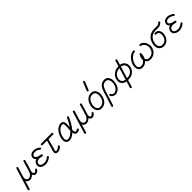

<svg xmlns="http://www.w3.org/2000/svg" viewBox="385 -2530 4488 4488"><g transform="rotate(-45 2629.0 -285.5)"><path d="M-33 167Q-43 164 -47 155.5Q-51 147 -49 137L116 -403Q119 -412 127.5 -416.5Q136 -421 146 -419Q156 -415 160 -406.5Q164 -398 162 -389L96 -174Q78 -116 91 -81.5Q104 -47 136 -37Q159 -30 185.5 -39.5Q212 -49 235.5 -73.5Q259 -98 271 -135Q276 -150 285.5 -181Q295 -212 306 -249.5Q317 -287 327 -321.5Q337 -356 344 -378.5Q351 -401 351 -402Q353 -412 361.5 -416.5Q370 -421 380 -418Q390 -416 394.5 -407.5Q399 -399 396 -389Q395 -386 388.5 -362.5Q382 -339 372 -304.5Q362 -270 351 -233Q340 -196 330.5 -165.5Q321 -135 316 -120L315 -119Q309 -87 313.5 -65Q318 -43 334 -36Q348 -30 368 -39Q388 -48 403 -72Q408 -80 417.5 -82.5Q427 -85 435 -80Q443 -76 446 -65.5Q449 -55 444 -47Q421 -10 384.5 5.5Q348 21 315 8Q308 4 294 -9Q280 -22 272 -46Q241 -11 199.5 4Q158 19 123 8Q104 3 86.5 -11.5Q69 -26 58 -50L-3 151Q-6 160 -14.5 165Q-23 170 -33 167Z M582 -4Q509 -37 507 -107Q507 -138 520.5 -164.5Q534 -191 559 -209Q569 -216 579.5 -221Q590 -226 601 -230Q594 -237 587.5 -243.5Q581 -250 576 -257Q551 -293 563 -336Q579 -394 644 -413Q694 -427 751 -412Q808 -397 852 -358Q860 -352 861 -342.5Q862 -333 855 -325Q848 -318 838.5 -317Q829 -316 821 -323Q786 -354 740.5 -366.5Q695 -379 658 -368Q644 -364 629.5 -353.5Q615 -343 608 -323Q602 -302 615 -284Q633 -257 684 -240Q722 -237 764 -222Q772 -219 776 -211Q780 -203 778 -194Q777 -186 769.5 -180.5Q762 -175 752 -176Q712 -180 675 -191Q621 -194 586 -170Q571 -159 562.5 -143.5Q554 -128 555 -108Q555 -82 571.5 -67.5Q588 -53 601 -47Q626 -36 661 -34.5Q696 -33 735 -46Q774 -59 811 -90Q819 -96 828.5 -95.5Q838 -95 845 -87Q851 -79 850.5 -69.5Q850 -60 842 -54Q795 -15 747 0.5Q699 16 656.5 13.5Q614 11 582 -4Z M1077 13Q1028 13 1009.5 -14Q991 -41 1006 -90Q1012 -112 1022.5 -148Q1033 -184 1044.5 -224.5Q1056 -265 1066 -301Q1076 -337 1082 -358H935Q925 -358 918 -365.5Q911 -373 911 -382Q911 -392 918 -399Q925 -406 935 -406H1284Q1294 -406 1301 -399Q1308 -392 1308 -382Q1308 -373 1301 -365.5Q1294 -358 1284 -358H1131Q1127 -343 1117 -306.5Q1107 -270 1094.5 -225.5Q1082 -181 1070.5 -140Q1059 -99 1051 -75Q1044 -53 1051 -42Q1056 -37 1064 -35.5Q1072 -34 1077 -34Q1116 -34 1166 -84Q1174 -91 1183.5 -91Q1193 -91 1200 -84Q1207 -77 1207 -67Q1207 -57 1200 -50Q1167 -17 1138 -2Q1109 13 1077 13Z M1467 13Q1427 15 1404.5 1Q1382 -13 1371 -27Q1348 -59 1348.5 -108Q1349 -157 1372 -221Q1405 -312 1463 -364Q1521 -416 1594 -420Q1633 -421 1656 -398Q1683 -370 1685 -317.5Q1687 -265 1682 -204Q1714 -251 1742 -303.5Q1770 -356 1791 -405Q1796 -415 1805 -418.5Q1814 -422 1822 -418Q1832 -414 1835.5 -405Q1839 -396 1836 -387Q1805 -317 1765 -246.5Q1725 -176 1677 -120Q1677 -91 1681 -68.5Q1685 -46 1696 -38Q1714 -25 1766 -52Q1775 -57 1784.5 -53.5Q1794 -50 1798 -41Q1803 -32 1799.5 -22.5Q1796 -13 1787 -8Q1711 29 1670 1Q1653 -10 1644.5 -29Q1636 -48 1633 -72Q1594 -35 1552 -12.5Q1510 10 1467 13ZM1465 -35Q1508 -37 1549.5 -65Q1591 -93 1630 -137Q1631 -152 1632 -168.5Q1633 -185 1634 -201Q1637 -234 1638 -267Q1639 -300 1636 -326.5Q1633 -353 1622 -365Q1619 -368 1613.5 -370.5Q1608 -373 1597 -372Q1539 -369 1492 -325.5Q1445 -282 1416 -205Q1398 -154 1396 -115Q1394 -76 1409 -56Q1427 -32 1465 -35Z M1834 167Q1824 164 1820 155.5Q1816 147 1818 137L1983 -403Q1986 -412 1994.5 -416.5Q2003 -421 2013 -419Q2023 -415 2027 -406.5Q2031 -398 2029 -389L1963 -174Q1945 -116 1958 -81.5Q1971 -47 2003 -37Q2026 -30 2052.5 -39.5Q2079 -49 2102.5 -73.5Q2126 -98 2138 -135Q2143 -150 2152.5 -181Q2162 -212 2173 -249.5Q2184 -287 2194 -321.5Q2204 -356 2211 -378.5Q2218 -401 2218 -402Q2220 -412 2228.5 -416.5Q2237 -421 2247 -418Q2257 -416 2261.5 -407.5Q2266 -399 2263 -389Q2262 -386 2255.5 -362.5Q2249 -339 2239 -304.5Q2229 -270 2218 -233Q2207 -196 2197.5 -165.5Q2188 -135 2183 -120L2182 -119Q2176 -87 2180.5 -65Q2185 -43 2201 -36Q2215 -30 2235 -39Q2255 -48 2270 -72Q2275 -80 2284.5 -82.5Q2294 -85 2302 -80Q2310 -76 2313 -65.5Q2316 -55 2311 -47Q2288 -10 2251.5 5.5Q2215 21 2182 8Q2175 4 2161 -9Q2147 -22 2139 -46Q2108 -11 2066.5 4Q2025 19 1990 8Q1971 3 1953.5 -11.5Q1936 -26 1925 -50L1864 151Q1861 160 1852.5 165Q1844 170 1834 167Z M2497 11Q2440 5 2407 -42Q2384 -74 2377 -120Q2370 -166 2380 -215Q2403 -319 2467 -373.5Q2531 -428 2619 -417Q2676 -409 2707 -363Q2731 -329 2737.5 -281.5Q2744 -234 2732 -181Q2710 -82 2646 -30Q2582 22 2497 11ZM2504 -36Q2570 -28 2618.5 -68.5Q2667 -109 2686 -191Q2696 -234 2691 -272.5Q2686 -311 2669 -336Q2648 -365 2612 -370Q2563 -376 2529 -359.5Q2495 -343 2474.5 -314.5Q2454 -286 2443 -256Q2432 -226 2427 -205Q2419 -167 2424 -130.5Q2429 -94 2445 -70Q2466 -41 2504 -36ZM2606 -507Q2602 -497 2593 -493Q2584 -489 2575 -493Q2566 -498 2562 -506.5Q2558 -515 2562 -525L2643 -725Q2647 -736 2655.5 -739Q2664 -742 2674 -739Q2683 -735 2686.5 -726Q2690 -717 2687 -708Z M2726 166Q2717 163 2713 154.5Q2709 146 2711 137Q2711 136 2719 111.5Q2727 87 2740 47Q2753 7 2768 -39.5Q2783 -86 2797 -131.5Q2811 -177 2822 -213Q2833 -249 2848.5 -285.5Q2864 -322 2887.5 -352.5Q2911 -383 2946 -401.5Q2981 -420 3029 -420Q3098 -420 3137 -370Q3165 -335 3172 -280.5Q3179 -226 3163 -163Q3143 -80 3094.5 -36.5Q3046 7 2993 13Q2952 18 2917 -1Q2882 -20 2862 -57Q2858 -66 2860.5 -75.5Q2863 -85 2873 -89Q2881 -94 2890.5 -91Q2900 -88 2905 -79Q2931 -26 2988 -34Q3027 -39 3064 -73.5Q3101 -108 3117 -174Q3130 -226 3125 -270Q3120 -314 3099 -340Q3075 -372 3029 -372Q2971 -372 2933 -331.5Q2895 -291 2867 -199Q2856 -163 2842 -117.5Q2828 -72 2813 -25Q2798 22 2785.5 61.5Q2773 101 2765 125.5Q2757 150 2757 151Q2754 160 2745 165Q2736 170 2726 166Z M3343 166Q3333 163 3328.5 154.5Q3324 146 3326 137L3375 -22Q3314 -31 3277 -68Q3234 -111 3234 -175Q3234 -210 3248 -249.5Q3262 -289 3292.5 -324Q3323 -359 3372 -382.5Q3421 -406 3492 -407L3533 -546Q3537 -556 3545.5 -560.5Q3554 -565 3563 -562Q3572 -559 3577 -550.5Q3582 -542 3579 -533L3541 -405Q3570 -401 3594.5 -389.5Q3619 -378 3638 -358Q3684 -314 3684 -242Q3684 -199 3667.5 -158Q3651 -117 3622 -88Q3587 -53 3537 -34.5Q3487 -16 3425 -18H3423L3373 150Q3370 160 3361.5 164.5Q3353 169 3343 166ZM3438 -66Q3511 -69 3554.5 -96Q3598 -123 3617.5 -163Q3637 -203 3637 -242Q3637 -266 3628 -288Q3619 -310 3604 -325Q3575 -354 3526 -359ZM3389 -67 3477 -359Q3432 -357 3396 -341.5Q3360 -326 3334 -300Q3309 -275 3295 -242.5Q3281 -210 3281 -175Q3281 -160 3286.5 -139.5Q3292 -119 3310 -102Q3337 -75 3389 -67Z M3871 15Q3806 15 3771 -31Q3749 -60 3745 -102Q3741 -144 3754 -194Q3767 -239 3792.5 -279.5Q3818 -320 3851 -352Q3884 -384 3921 -402Q3958 -420 3993 -420Q4003 -420 4010 -413Q4017 -406 4017 -396Q4017 -386 4010 -379Q4003 -372 3993 -372Q3960 -372 3921 -347Q3882 -322 3848.5 -279Q3815 -236 3800 -181Q3778 -100 3808 -60Q3829 -33 3871 -33Q3915 -33 3947.5 -53.5Q3980 -74 4000 -108Q3992 -179 4039 -253Q4049 -268 4067 -263Q4084 -258 4084 -240Q4081 -159 4050 -99Q4052 -93 4053.5 -87Q4055 -81 4058 -76Q4081 -35 4134 -35Q4205 -35 4251 -73Q4297 -111 4311 -180Q4319 -217 4310.5 -256.5Q4302 -296 4279 -325Q4268 -340 4249 -355Q4230 -370 4202 -372Q4192 -372 4186 -379.5Q4180 -387 4181 -397Q4182 -407 4189 -413.5Q4196 -420 4206 -419Q4238 -417 4266.5 -400Q4295 -383 4317 -354Q4346 -316 4356.5 -267Q4367 -218 4358 -171Q4340 -85 4281 -36Q4222 13 4134 13Q4096 13 4065.5 -4Q4035 -21 4018 -52Q3990 -20 3952.5 -2.5Q3915 15 3871 15Z M4575 15Q4492 15 4449 -50Q4422 -93 4422 -151.5Q4422 -210 4448 -271Q4521 -433 4699 -433H4780Q4813 -433 4833.5 -441.5Q4854 -450 4872 -472Q4878 -480 4887.5 -481.5Q4897 -483 4905 -476Q4913 -470 4914 -460Q4915 -450 4909 -442Q4884 -413 4854 -399Q4824 -385 4780 -385H4699Q4550 -385 4493 -252Q4471 -202 4470 -155Q4469 -108 4490 -76Q4518 -33 4575 -33Q4627 -33 4665 -62.5Q4703 -92 4720 -144Q4734 -188 4732 -225.5Q4730 -263 4712 -285Q4689 -314 4645 -309Q4635 -308 4627.5 -314Q4620 -320 4618 -330Q4617 -340 4623 -347.5Q4629 -355 4639 -356Q4708 -364 4748 -315Q4774 -284 4779 -234.5Q4784 -185 4765 -130Q4743 -63 4692.5 -24Q4642 15 4575 15Z M4999 -4Q4926 -37 4924 -107Q4924 -138 4937.5 -164.5Q4951 -191 4976 -209Q4986 -216 4996.5 -221Q5007 -226 5018 -230Q5011 -237 5004.5 -243.5Q4998 -250 4993 -257Q4968 -293 4980 -336Q4996 -394 5061 -413Q5111 -427 5168 -412Q5225 -397 5269 -358Q5277 -352 5278 -342.5Q5279 -333 5272 -325Q5265 -318 5255.5 -317Q5246 -316 5238 -323Q5203 -354 5157.5 -366.5Q5112 -379 5075 -368Q5061 -364 5046.5 -353.5Q5032 -343 5025 -323Q5019 -302 5032 -284Q5050 -257 5101 -240Q5139 -237 5181 -222Q5189 -219 5193 -211Q5197 -203 5195 -194Q5194 -186 5186.5 -180.5Q5179 -175 5169 -176Q5129 -180 5092 -191Q5038 -194 5003 -170Q4988 -159 4979.5 -143.5Q4971 -128 4972 -108Q4972 -82 4988.5 -67.5Q5005 -53 5018 -47Q5043 -36 5078 -34.5Q5113 -33 5152 -46Q5191 -59 5228 -90Q5236 -96 5245.5 -95.5Q5255 -95 5262 -87Q5268 -79 5267.5 -69.5Q5267 -60 5259 -54Q5212 -15 5164 0.5Q5116 16 5073.5 13.5Q5031 11 4999 -4Z"/></g></svg>

Font: Zen Kurenaido
Style: Regular
Weight: 400
Designer: Yoshimichi Ohira
Foundry: Positype
Version: Version 1.001